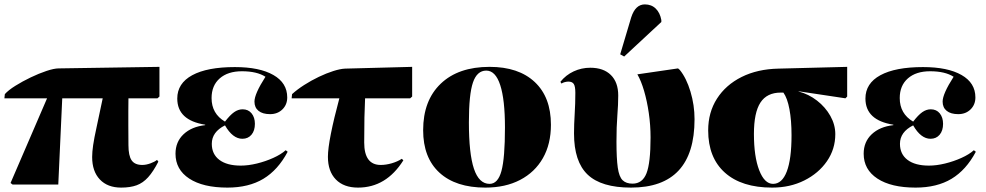

<svg xmlns="http://www.w3.org/2000/svg" viewBox="-27 -839 4482 873"><path d="M524 14Q462 14 427 -23Q392 -60 392 -125Q392 -148 396.5 -179Q401 -210 412 -260Q423 -310 440 -392H256L238 0H30L21 -7L187 -392H-7L-5 -411Q11 -429 43 -449Q75 -469 112.5 -487Q150 -505 184.5 -516.5Q219 -528 240 -528L698 -535V-400L689 -392H557Q557 -362 556.5 -334Q556 -306 556.5 -269.5Q557 -233 557 -179Q557 -131 571.5 -110Q586 -89 620 -89Q637 -89 656.5 -96Q676 -103 687 -112L693 -104Q670 -59 646.5 -33Q623 -7 594 3.5Q565 14 524 14Z M1007 14Q896 14 833.5 -27Q771 -68 771 -140Q771 -194 807.5 -228.5Q844 -263 906 -270V-272Q779 -292 779 -391Q779 -460 847 -497Q915 -534 1041 -534Q1153 -534 1216 -498Q1279 -462 1279 -396Q1279 -363 1257 -341.5Q1235 -320 1201 -320Q1167 -320 1148.5 -335Q1130 -350 1130 -377Q1130 -412 1180 -490Q1141 -515 1073 -515Q1009 -515 972 -482.5Q935 -450 935 -393Q935 -322 996 -286Q1019 -316 1037.5 -329Q1056 -342 1076 -342Q1102 -342 1117 -323.5Q1132 -305 1132 -276Q1132 -245 1116.5 -226.5Q1101 -208 1075 -208Q1031 -208 996 -269Q936 -239 936 -185Q936 -138 970.5 -112Q1005 -86 1068 -86Q1102 -86 1141 -95.5Q1180 -105 1215.5 -121Q1251 -137 1272 -156L1281 -149Q1237 -66 1170.5 -26Q1104 14 1007 14Z M1601 14Q1536 14 1500 -23Q1464 -60 1464 -126Q1464 -163 1477.5 -231Q1491 -299 1516 -392H1299L1301 -411Q1324 -432 1356 -452.5Q1388 -473 1422.5 -489.5Q1457 -506 1488.5 -516Q1520 -526 1542 -527L1847 -535V-400L1838 -392H1633Q1631 -351 1630 -305Q1629 -259 1629 -191Q1629 -89 1704 -89Q1728 -89 1754 -96.5Q1780 -104 1800 -117L1807 -110Q1729 14 1601 14Z M2180 14Q2045 14 1971 -54Q1897 -122 1897 -247Q1897 -382 1977 -458.5Q2057 -535 2199 -535Q2331 -535 2404.5 -466Q2478 -397 2478 -272Q2478 -184 2441.5 -120Q2405 -56 2338 -21Q2271 14 2180 14ZM2199 -3Q2237 -3 2253 -61.5Q2269 -120 2269 -259Q2269 -386 2247.5 -452Q2226 -518 2184 -518Q2142 -518 2123.5 -464Q2105 -410 2105 -283Q2105 -140 2128 -71.5Q2151 -3 2199 -3Z M2842 14Q2707 14 2645 -45Q2583 -104 2583 -232Q2583 -273 2586 -320.5Q2589 -368 2589 -417Q2589 -446 2582 -457Q2575 -468 2557 -468Q2550 -468 2540.5 -465.5Q2531 -463 2526 -459L2521 -467Q2546 -498 2581.5 -514.5Q2617 -531 2657 -531Q2717 -531 2750.5 -498Q2784 -465 2784 -405Q2784 -364 2780 -313.5Q2776 -263 2776 -195Q2776 -118 2782 -76.5Q2788 -35 2804 -19.5Q2820 -4 2849 -4Q2894 -4 2912.5 -51Q2931 -98 2931 -214Q2931 -270 2923 -325Q2915 -380 2901.5 -426Q2888 -472 2871 -501L3056 -528L3064 -521Q3094 -484 3112.5 -422.5Q3131 -361 3131 -297Q3131 14 2842 14ZM2811 -582 2793 -592 2843 -760Q2862 -819 2905 -819Q2935 -819 2954.5 -800Q2974 -781 2980 -748V-739Z M3484 14Q3345 14 3269 -54Q3193 -122 3193 -246Q3193 -328 3233 -390.5Q3273 -453 3345 -489Q3417 -525 3513 -527L3825 -535V-400L3817 -392L3604 -424V-423Q3650 -411 3688 -381.5Q3726 -352 3748.5 -312Q3771 -272 3771 -229Q3771 -161 3733 -106Q3695 -51 3630 -18.5Q3565 14 3484 14ZM3488 -3Q3529 -3 3550.5 -59.5Q3572 -116 3572 -224Q3572 -292 3562.5 -342.5Q3553 -393 3535 -418H3523Q3460 -418 3430.5 -372.5Q3401 -327 3401 -230Q3401 -127 3425 -65Q3449 -3 3488 -3Z M4136 14Q4025 14 3962.5 -27Q3900 -68 3900 -140Q3900 -194 3936.5 -228.5Q3973 -263 4035 -270V-272Q3908 -292 3908 -391Q3908 -460 3976 -497Q4044 -534 4170 -534Q4282 -534 4345 -498Q4408 -462 4408 -396Q4408 -363 4386 -341.5Q4364 -320 4330 -320Q4296 -320 4277.5 -335Q4259 -350 4259 -377Q4259 -412 4309 -490Q4270 -515 4202 -515Q4138 -515 4101 -482.5Q4064 -450 4064 -393Q4064 -322 4125 -286Q4148 -316 4166.5 -329Q4185 -342 4205 -342Q4231 -342 4246 -323.5Q4261 -305 4261 -276Q4261 -245 4245.5 -226.5Q4230 -208 4204 -208Q4160 -208 4125 -269Q4065 -239 4065 -185Q4065 -138 4099.5 -112Q4134 -86 4197 -86Q4231 -86 4270 -95.5Q4309 -105 4344.5 -121Q4380 -137 4401 -156L4410 -149Q4366 -66 4299.5 -26Q4233 14 4136 14Z"/></svg>

Font: Literata 72pt ExtraBold
Style: Regular
Weight: 800
Designer: Latin by Veronika Burian and Jose Scaglione. Greek by Irene Vlachou. Cyrillic by Vera Evstafieva.
Foundry: TypeTogether
Version: Version 3.002